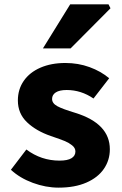

<svg xmlns="http://www.w3.org/2000/svg" viewBox="-20 -848 562 881"><path d="M30 -69 101 -162Q169 -111 253 -111Q290 -111 308 -122Q326 -133 326 -153Q326 -169 311 -181Q296 -193 278 -200.5Q260 -208 213 -224Q146 -247 104 -287Q62 -327 62 -387Q62 -438 89 -477Q116 -516 165.5 -537.5Q215 -559 280 -559Q339 -559 391 -540Q443 -521 481 -489L409 -396Q352 -435 286 -435Q253 -435 236 -424Q219 -413 219 -394Q219 -374 242.5 -361Q266 -348 326 -330Q484 -281 484 -163Q484 -113 456.5 -73Q429 -33 376 -10Q323 13 249 13Q190 13 130.5 -9Q71 -31 30 -69ZM302 -828H478L487 -810L304 -626H177Z"/></svg>

Font: Nebula Sans Bold
Style: Regular
Weight: 700
Designer: Paul D. Hunt for Adobe (as Source Sans)
Foundry: Nebula Entertainment & Broadcasting LLC
Version: Version 1.010